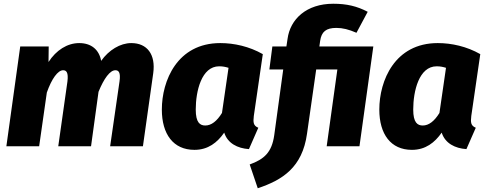

<svg xmlns="http://www.w3.org/2000/svg" viewBox="-20 -781 2600 1025"><path d="M681 -551C622 -551 561 -514 520 -456C509 -517 466 -551 403 -551C339 -551 280 -513 239 -450L240 -533H88L14 0H189L230 -287C256 -361 289 -406 317 -406C334 -406 346 -395 340 -346L291 0H466L506 -291C535 -362 567 -406 596 -406C613 -406 625 -395 618 -346L568 0H743L798 -390C812 -491 765 -551 681 -551Z M1156 -551C926 -551 844 -350 844 -196C844 -65 905 19 1018 19C1091 19 1140 -20 1177 -73C1195 -16 1248 11 1309 15L1359 -99C1332 -110 1331 -128 1335 -162L1383 -492C1311 -533 1230 -551 1156 -551ZM1150 -427C1170 -427 1183 -424 1200 -419L1165 -178C1138 -134 1108 -111 1076 -111C1048 -111 1025 -126 1025 -196C1025 -295 1056 -427 1150 -427Z M1973 -533H1685L1689 -562C1696 -612 1721 -632 1776 -632C1809 -632 1842 -624 1883 -606L1943 -718C1886 -748 1831 -761 1759 -761C1616 -761 1529 -679 1515 -573L1509 -533H1434L1418 -410H1492L1444 -59C1431 33 1390 69 1313 97L1356 224C1488 180 1594 113 1619 -67L1668 -410H1781L1724 0H1899Z M2317 -551C2087 -551 2005 -350 2005 -196C2005 -65 2066 19 2179 19C2252 19 2301 -20 2338 -73C2356 -16 2409 11 2470 15L2520 -99C2493 -110 2492 -128 2496 -162L2544 -492C2472 -533 2391 -551 2317 -551ZM2311 -427C2331 -427 2344 -424 2361 -419L2326 -178C2299 -134 2269 -111 2237 -111C2209 -111 2186 -126 2186 -196C2186 -295 2217 -427 2311 -427Z"/></svg>

Font: Fira Sans ExtraBold
Style: Italic
Weight: 800
Italic angle: -8°
Designer: bBox Type GmbH & Carrois Corporate GbR & Edenspiekermann AG
Foundry: bBox Type GmbH & Carrois Corporate GbR & Edenspiekermann AG
Version: Version 4.301;PS 004.301;hotconv 1.0.88;makeotf.lib2.5.64775